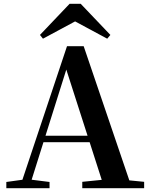

<svg xmlns="http://www.w3.org/2000/svg" viewBox="-20 -987 786 1007"><path d="M403.3 -967 558.9 -803.8 542.3 -784.1 334.2 -896.1H413.6L205.3 -784.1L189.6 -803.8L344.9 -967ZM13.2 0V-32.6L112.6 -46.3H131.1L239.8 -32.6V0ZM82.8 0 331.4 -744.6H418.9L672.2 0H527.6L316.7 -656.5H337.4L334.2 -642.5L132 0ZM193.5 -241.1 200.6 -275H517.8L524.9 -241.1ZM411.5 0V-33.4L546.7 -47H597.4L736 -33.4V0Z"/></svg>

Font: Noto Serif HK
Style: Regular
Weight: 200
Designer: Ryoko NISHIZUKA 西塚涼子 (kana & ideographs); Frank Grießhammer (Latin, Greek & Cyrillic); Wenlong ZHANG 张文龙 (bopomofo); San
Foundry: Adobe
Version: Version 2.001;hotconv 1.1.0;makeotfexe 2.6.0